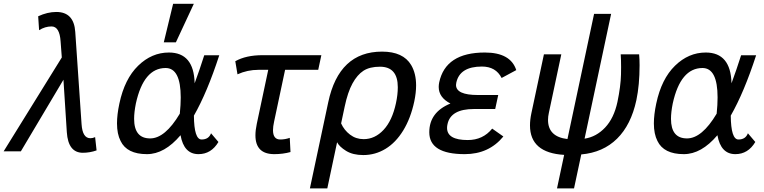

<svg xmlns="http://www.w3.org/2000/svg" viewBox="-41 -807 4077 1024"><path d="M400.9 7.8Q322.8 7.8 315.4 -101.6L297.4 -381.8L70.3 0H-21.5L288.6 -500.5L282.2 -585.9Q276.9 -666 233.9 -666Q199.2 -666 167.5 -646L162.6 -720.2Q211.9 -743.2 259.3 -743.2Q353.5 -743.2 360.4 -636.7L394 -145Q398.9 -69.8 440.9 -69.8Q454.1 -69.8 466.3 -75.7L474.1 -4.9Q438 7.8 400.9 7.8Z M1017.6 15.1Q939.9 15.1 921.9 -85.9Q836.4 15.1 742.7 15.1Q635.7 15.1 602.1 -55.2Q583 -92.3 583 -148.9Q583 -195.3 595.7 -254.9Q623.5 -386.2 695.8 -456.5Q768.1 -526.9 859.9 -526.9Q993.2 -526.9 997.1 -362.8Q1023.9 -435.5 1048.3 -512.2H1128.4Q1064 -314 993.2 -190.4Q994.1 -63 1034.2 -63Q1072.3 -63 1084.5 -96.2L1124 -49.8Q1085.4 15.1 1017.6 15.1ZM759.8 -68.8Q839.4 -68.8 918 -200.7Q922.9 -248.5 922.9 -287.1Q922.9 -444.3 842.3 -444.3Q725.1 -444.3 683.6 -254.9Q674.3 -208.5 674.3 -173.3Q674.3 -68.8 759.8 -68.8ZM897 -581.1H832.5L882.3 -786.6H992.7Z M1421.9 15.1Q1321.3 15.1 1321.3 -85.4Q1321.3 -112.3 1328.6 -147L1389.6 -434.6H1337.4Q1278.3 -434.6 1225.6 -410.6L1213.9 -480.5Q1271 -512.7 1359.4 -512.7H1672.9L1656.2 -434.6H1479.5L1420.9 -158.7Q1415 -131.8 1415 -112.8Q1415 -63 1453.6 -63Q1479.5 -63 1504.4 -71.8L1508.3 3.9Q1467.8 15.1 1421.9 15.1Z M1704.6 197.8H1611.8L1709.5 -261.2Q1766.6 -531.7 1996.6 -531.7Q2109.4 -531.7 2151.9 -460Q2178.2 -415.5 2178.2 -351.6Q2178.2 -312.5 2168.5 -266.1Q2149.4 -176.3 2109.6 -111.3Q2069.8 -46.4 2015.1 -13.2Q1960.4 20 1896.5 20Q1840.8 20 1804.7 -2.4Q1768.6 -24.9 1756.8 -48.3ZM1898.4 -64.9Q1958.5 -64.9 2004.6 -114.3Q2050.8 -163.6 2070.8 -256.8Q2080.6 -302.2 2080.6 -341.8Q2080.6 -451.2 1985.4 -451.2Q1930.7 -451.2 1897.5 -429.7Q1864.3 -408.2 1838.9 -361.8Q1813.5 -315.4 1797.4 -238.8L1778.3 -148.9Q1794.4 -112.8 1825.9 -88.9Q1857.4 -64.9 1898.4 -64.9Z M2437.5 15.1Q2248.5 15.1 2248.5 -101.6Q2248.5 -208.5 2361.3 -254.9Q2298.8 -287.1 2298.8 -343.3Q2298.8 -354.5 2301.3 -367.2Q2335 -526.9 2544.9 -526.9Q2682.1 -526.9 2712.4 -433.1L2634.3 -391.1Q2603.5 -452.1 2529.3 -452.1Q2411.1 -452.1 2392.6 -366.2Q2391.1 -359.9 2391.1 -354Q2391.1 -300.3 2507.8 -300.3H2616.2L2600.1 -225.6H2486.8Q2362.8 -225.6 2345.7 -145Q2343.3 -134.3 2343.3 -125Q2343.3 -60.1 2453.6 -60.1Q2534.7 -60.1 2584 -121.1L2643.6 -79.1Q2566.4 15.1 2437.5 15.1Z M3020.5 197.8H2929.7L2967.8 19Q2785.6 8.3 2785.6 -138.2Q2785.6 -168 2793 -203.1L2859.9 -517.1H2952.6L2886.2 -205.1Q2881.8 -185.1 2881.8 -167.5Q2881.8 -77.6 2985.4 -65.4L3127.4 -732.9H3218.3L3076.7 -67.4Q3139.6 -77.1 3186.5 -127Q3233.4 -176.8 3252 -263.2Q3269.5 -347.7 3271 -409.7L3271.5 -449.2Q3271.5 -486.8 3269.5 -517.1H3367.7Q3370.1 -490.7 3370.1 -459Q3370.1 -354 3353 -272.9Q3324.7 -141.1 3250 -67.4Q3175.3 6.3 3059.1 16.6Z M3880.9 15.1Q3803.2 15.1 3785.2 -85.9Q3699.7 15.1 3606 15.1Q3499 15.1 3465.3 -55.2Q3446.3 -92.3 3446.3 -148.9Q3446.3 -195.3 3459 -254.9Q3486.8 -386.2 3559.1 -456.5Q3631.3 -526.9 3723.1 -526.9Q3856.4 -526.9 3860.4 -362.8Q3887.2 -435.5 3911.6 -512.2H3991.7Q3927.2 -314 3856.4 -190.4Q3857.4 -63 3897.5 -63Q3935.5 -63 3947.8 -96.2L3987.3 -49.8Q3948.7 15.1 3880.9 15.1ZM3623 -68.8Q3702.6 -68.8 3781.2 -200.7Q3786.1 -248.5 3786.1 -287.1Q3786.1 -444.3 3705.6 -444.3Q3588.4 -444.3 3546.9 -254.9Q3537.6 -208.5 3537.6 -173.3Q3537.6 -68.8 3623 -68.8Z"/></svg>

Font: Cadman
Style: Italic
Weight: 400
Italic angle: -12°
Designer: Paul James MIller
Foundry: High-Logic / Made with FontCreator
Version: Version 2.114;March 28, 2021;FontCreator 13.0.0.2683 64-bit